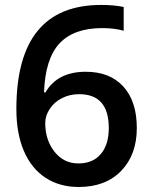

<svg xmlns="http://www.w3.org/2000/svg" viewBox="-20 -743 611 773"><path d="M418 -227.5Q418 -364.3 297.9 -363.8Q260.7 -363.8 229.5 -347.9Q198.2 -332 180.2 -304.4Q162.1 -276.9 162.1 -248Q162.1 -179.2 199.5 -132.1Q236.8 -85 295.4 -85Q354 -85 386 -123Q418 -161.1 418 -227.5ZM296.9 9.8Q220.2 9.8 163.6 -27.1Q106.9 -64 76.4 -134.5Q45.9 -205.1 45.9 -304.2Q45.9 -723.1 387.2 -723.1Q440.9 -723.1 478 -714.8V-619.1Q440.9 -629.9 392.1 -629.9Q277.3 -629.9 219.7 -568.4Q162.1 -506.8 157.2 -371.1H163.1Q211.4 -454.1 325.2 -454.1Q422.4 -454.1 476.6 -394.5Q530.8 -335 530.8 -227.5Q530.8 -120.1 468 -55.2Q405.3 9.8 296.9 9.8Z"/></svg>

Font: OpenSans-Semibold
Style: Regular
Weight: 600
Foundry: Ascender Corporation
Version: Version 1.10